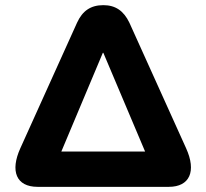

<svg xmlns="http://www.w3.org/2000/svg" viewBox="-20 -725 801 745"><path d="M126 0H635C716 0 743 -60 702 -150L482 -637C460 -683 428 -705 381 -705C332 -705 300 -683 279 -637L59 -150C19 -62 42 0 126 0ZM379 -520H381L543 -137H218Z"/></svg>

Font: SN Pro Heavy
Style: Regular
Weight: 800
Designer: Tobias Whetton
Foundry: Supernotes
Version: Version 1.001;Glyphs 3.2 (3249)